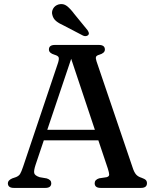

<svg xmlns="http://www.w3.org/2000/svg" viewBox="-20 -920 760 940"><path d="M231 -23Q231 0 202 0H48Q18.5 0 18.5 -23Q18.5 -37 39.5 -46.5L58.5 -53Q72 -58.5 78.2 -68.2Q84.5 -78 93.5 -105L264.5 -613.5Q270 -632 267 -639.5Q264 -647 247 -652Q219.5 -660 219.5 -677.5Q219.5 -700 249 -700H464Q493.5 -700 493.5 -677.5Q493.5 -660 466 -652Q453 -648.5 450.2 -641.8Q447.5 -635 452.5 -620L629 -100.5Q636.5 -77 646 -66Q655.5 -55 673.5 -49.5Q689 -44 694.2 -38.2Q699.5 -32.5 699.5 -23Q699.5 0 670 0H473Q443.5 0 443.5 -23Q443.5 -40 465.5 -47L502 -52.5Q514.5 -56 514.5 -65Q514.5 -74 508 -94.5L461.5 -233H194.5L154 -112.5Q145 -85 147.5 -72.8Q150 -60.5 174 -52.5L209 -46.5Q231 -39.5 231 -23ZM211.5 -284.5H444.5L328.5 -632ZM343 -852.5 408 -773Q412.5 -766.5 414.5 -760.2Q416.5 -754 412 -748.5Q407.5 -744 400.5 -743.2Q393.5 -742.5 387 -745.5L293 -794.5Q269.5 -805 255.2 -816.5Q241 -828 236.5 -846Q231.5 -862 240 -877.5Q248.5 -893 267.5 -898.5Q290 -904 307.2 -890.8Q324.5 -877.5 343 -852.5Z"/></svg>

Font: Fraunces 9pt Soft
Style: Regular
Weight: 400
Version: Version 1.000;[0bf87f6ff]